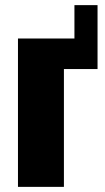

<svg xmlns="http://www.w3.org/2000/svg" viewBox="-20 -728 410 748"><path d="M50 0V-578H270V-708H360V-459H229V0Z"/></svg>

Font: Oswald Heavy
Style: Regular
Weight: 400
Designer: Vernon Adams
Foundry: Vernon Adams
Version: Version 4.101